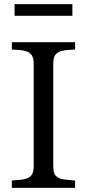

<svg xmlns="http://www.w3.org/2000/svg" viewBox="-20 -903 417 923"><path d="M37 0V-35L68 -38Q100 -40 115.5 -48Q131 -56 136.5 -70Q142 -84 142 -105V-595Q142 -616 136.5 -630Q131 -644 115.5 -652.5Q100 -661 68 -663L37 -665V-700H341V-665L310 -663Q278 -661 262 -652.5Q246 -644 241 -630Q236 -616 236 -595V-105Q236 -84 241 -70Q246 -56 262 -48Q278 -40 310 -38L341 -35V0ZM50 -827V-883H328V-827Z"/></svg>

Font: Hedvig Letters Serif 18pt
Style: Regular
Weight: 400
Designer: Alexander Örn & Tor Weibull
Foundry: Kanon Foundry
Version: Version 1.000